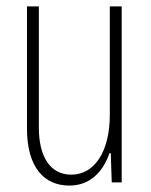

<svg xmlns="http://www.w3.org/2000/svg" viewBox="-20 -568 471 598"><path d="M196 10C258 10 300 -30 321 -91H325L328 0H359V-548H322V-210C322 -97 275 -24 202 -24C139 -24 101 -76 101 -171V-548H64V-168C64 -46 118 10 196 10Z"/></svg>

Font: Noto Sans Thai ExtCond ExtLt
Style: Regular
Weight: 200
Width: 2
Designer: Monotype Design Team
Foundry: Monotype Imaging Inc.
Version: Version 2.002